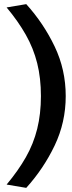

<svg xmlns="http://www.w3.org/2000/svg" viewBox="-20 -763 346 929"><path d="M298 -298Q298 -171 244.5 -59Q191 53 107 146L12 130Q68 63 105 -2Q142 -67 160 -139.5Q178 -212 178 -298Q178 -385 160 -457Q142 -529 105 -594.5Q68 -660 12 -727L107 -743Q191 -650 244.5 -538Q298 -426 298 -298Z"/></svg>

Font: Rosario Light
Style: Bold
Weight: 700
Version: Version 1.101; ttfautohint (v1.8.1.43-b0c9)